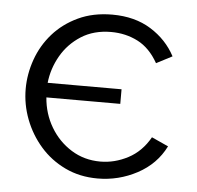

<svg xmlns="http://www.w3.org/2000/svg" viewBox="-44 -575 646 629"><g transform="rotate(5 279.0 -260.5)"><path d="M299 9Q240 9 192 -14Q144 -37 110 -76Q76 -115 57.5 -163.5Q39 -212 39 -263Q39 -312 56 -360Q73 -408 106.5 -446Q140 -484 189 -507Q238 -530 301 -530Q375 -530 428 -497Q481 -464 509 -411L457 -384Q430 -432 390 -452.5Q350 -473 302 -473Q245 -473 203.5 -446.5Q162 -420 138 -378Q114 -336 109 -289H352V-241H109Q113 -188 139 -144Q165 -100 207.5 -73.5Q250 -47 303 -47Q350 -47 394 -70Q438 -93 465 -141L520 -116Q490 -56 429 -23.5Q368 9 299 9Z"/></g></svg>

Font: Raleway
Style: Regular
Weight: 400
Designer: Matt McInerney, Pablo Impallari, Rodrigo Fuenzalida
Foundry: Matt McInerney, Pablo Impallari, Rodrigo Fuenzalida
Version: Version 4.101;RELEASE